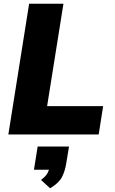

<svg xmlns="http://www.w3.org/2000/svg" viewBox="-20 -725 618 1035"><path d="M25 0ZM25 0 137 -705H322L234 -153H536L512 0ZM250 290 201 245Q219 232 229 219Q239 206 244 190H163L183 65H352L338 150Q331 197 314 229.5Q297 262 250 290Z"/></svg>

Font: Winston ExtraBold
Style: Italic
Weight: 800
Italic angle: -9°
Designer: Original fonts by Vernon Adams / Changes by Cristiano Sobral
Foundry: Original fonts by Vernon Adams / Changes by Cristiano Sobral
Version: Version 2.503;July 17, 2020;FontCreator 13.0.0.2655 64-bit